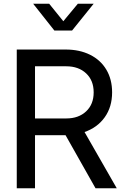

<svg xmlns="http://www.w3.org/2000/svg" viewBox="-20 -1011 660 1031"><path d="M70 -745H333Q407 -745 463.5 -717Q520 -689 551 -637Q582 -585 582 -515Q582 -437 542.5 -381.5Q503 -326 434 -302L607 0H493L332 -285H168V0H70ZM336 -375Q402 -375 442.5 -413Q483 -451 483 -515Q483 -579 442.5 -617Q402 -655 336 -655H168V-375ZM158 -991H244L320 -897L398 -991H483L367 -847H272Z"/></svg>

Font: BLUETTI 2.0 Normal
Style: Normal
Weight: 400
Designer: Stijn de Vries
Foundry: tokotype
Version: Version 2.005;October 31, 2023;FontCreator 14.0.0.2814 64-bi